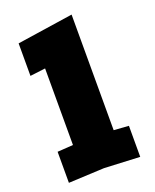

<svg xmlns="http://www.w3.org/2000/svg" viewBox="-133 -778 696 860"><g transform="rotate(-20 215.0 -348.0)"><path d="M45 4V-144L120 -149V-514L47 -505V-660L314 -700V-149L385 -144V4L215 -4Z"/></g></svg>

Font: Tektur ExtraBold
Style: Regular
Weight: 800
Designer: Adam Jagosz
Foundry: Adam Jagosz
Version: Version 1.005;gftools[0.9.30]